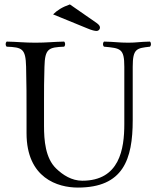

<svg xmlns="http://www.w3.org/2000/svg" viewBox="-20 -838 708 868"><path d="M179 -269V-383C179 -433 179 -475 181 -536C183 -619 200 -624 270 -627C276 -633 276 -644 270 -650C221 -649 191 -645 140 -645C89 -645 60 -649 10 -650C4 -644 4 -633 10 -627C80 -624 96 -619 98 -536C100 -453 100 -404 100 -321V-236C100 -32 242 10 332 10C537 10 580 -117 580 -295V-536C580 -619 598 -620 658 -627C664 -633 664 -644 658 -650C609 -649 598 -645 560 -645C517 -645 500 -649 450 -650C444 -644 444 -633 450 -627C525 -620 542 -619 542 -536V-277C542 -165 521 -21 352 -21C304 -21 264 -47 234 -76C185 -123 179 -204 179 -269ZM296 -818C261 -806 238 -791 220 -773L374 -710C395 -701 409 -698 417 -698C425 -698 432 -705 432 -713C432 -720 428 -726 417 -734Z"/></svg>

Font: Libertinus Serif Display
Style: Regular
Weight: 400
Designer: Philipp H. Poll, Khaled Hosny
Foundry: Caleb Maclennan
Version: Version 7.050;RELEASE